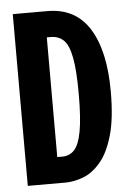

<svg xmlns="http://www.w3.org/2000/svg" viewBox="-50 -698 493 735"><g transform="rotate(-5 197.0 -330.0)"><path d="M27 0V-660H160Q268 -660 321.5 -574Q375 -488 375 -332Q375 -228 356 -163Q337 -98 306.5 -62.5Q276 -27 240.5 -13.5Q205 0 173 0ZM164 -560H149V-100H168Q196 -100 214.5 -119.5Q233 -139 242.5 -189.5Q252 -240 252 -333Q252 -424 242.5 -473.5Q233 -523 213.5 -541.5Q194 -560 164 -560Z"/></g></svg>

Font: Bricolage Grotesque 96pt Condensed SemiBold
Style: Regular
Weight: 600
Width: 3
Designer: Mathieu Triay
Foundry: Atelier Triay
Version: Version 1.001; ttfautohint (v1.8.4.7-5d5b);gftools[0.9.33.de